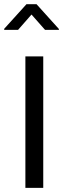

<svg xmlns="http://www.w3.org/2000/svg" viewBox="-39 -914 306 934"><path d="M171.4 -639.6V0H84.5V-639.6ZM247.6 -768.6H180.2L114.3 -843.3L48.8 -768.6H-18.6V-773.9L89.8 -893.6H138.7L247.6 -772.9Z"/></svg>

Font: Yantramanav
Style: Regular
Weight: 400
Version: Version 1.001;PS 1.0;hotconv 1.0.72;makeotf.lib2.5.5900; ttf